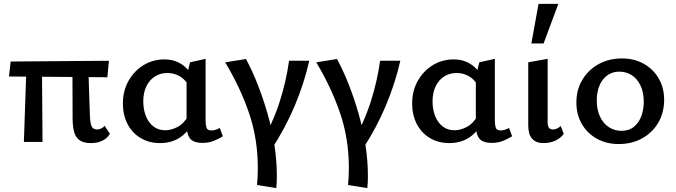

<svg xmlns="http://www.w3.org/2000/svg" viewBox="-20 -731 3480 989"><path d="M103 0 117 -410H196L199 0ZM26 -337 35 -414 541 -418 533 -333ZM354 -121 353 -410H434L443 -137Q444 -108 448 -92Q452 -76 460 -70Q468 -64 480 -64Q490 -64 501 -69Q512 -74 519 -83L546 -42Q538 -27 524 -16.5Q510 -6 491.5 0Q473 6 448 6Q410 6 389.5 -9Q369 -24 361.5 -52.5Q354 -81 354 -121Z M805 6Q747 6 703.5 -20.5Q660 -47 636.5 -93Q613 -139 613 -198Q613 -263 642 -314.5Q671 -366 719.5 -395.5Q768 -425 827 -425Q864 -425 893.5 -412Q923 -399 944 -376Q965 -353 976 -320L952 -290Q933 -323 904.5 -339Q876 -355 842 -355Q805 -355 777 -336.5Q749 -318 733.5 -285.5Q718 -253 718 -209Q718 -167 731.5 -133Q745 -99 770.5 -79.5Q796 -60 831 -60Q861 -60 893.5 -76.5Q926 -93 950 -134L985 -115Q963 -74 936.5 -47Q910 -20 877 -7Q844 6 805 6ZM1024 5Q976 5 958.5 -18Q941 -41 941 -91V-339L959 -410L1039 -428V-110Q1039 -88 1043.5 -73.5Q1048 -59 1070 -59Q1078 -59 1089 -62Q1100 -65 1112 -72L1128 -29Q1105 -15 1080 -5Q1055 5 1024 5Z M1403 238 1304 222Q1306 200 1307 178Q1308 156 1308 134Q1308 -15 1263.5 -146.5Q1219 -278 1140 -410L1247 -427Q1279 -368 1307.5 -295.5Q1336 -223 1358.5 -144Q1381 -65 1393.5 16Q1406 97 1406 174Q1406 190 1405.5 206Q1405 222 1403 238ZM1469 -418H1573Q1547 -303 1499 -188Q1451 -73 1377 40L1324 9Q1385 -97 1419.5 -203.5Q1454 -310 1469 -418Z M1872 238 1773 222Q1775 200 1776 178Q1777 156 1777 134Q1777 -15 1732.5 -146.5Q1688 -278 1609 -410L1716 -427Q1748 -368 1776.5 -295.5Q1805 -223 1827.5 -144Q1850 -65 1862.5 16Q1875 97 1875 174Q1875 190 1874.5 206Q1874 222 1872 238ZM1938 -418H2042Q2016 -303 1968 -188Q1920 -73 1846 40L1793 9Q1854 -97 1888.5 -203.5Q1923 -310 1938 -418Z M2295 6Q2237 6 2193.5 -20.5Q2150 -47 2126.5 -93Q2103 -139 2103 -198Q2103 -263 2132 -314.5Q2161 -366 2209.5 -395.5Q2258 -425 2317 -425Q2354 -425 2383.5 -412Q2413 -399 2434 -376Q2455 -353 2466 -320L2442 -290Q2423 -323 2394.5 -339Q2366 -355 2332 -355Q2295 -355 2267 -336.5Q2239 -318 2223.5 -285.5Q2208 -253 2208 -209Q2208 -167 2221.5 -133Q2235 -99 2260.5 -79.5Q2286 -60 2321 -60Q2351 -60 2383.5 -76.5Q2416 -93 2440 -134L2475 -115Q2453 -74 2426.5 -47Q2400 -20 2367 -7Q2334 6 2295 6ZM2514 5Q2466 5 2448.5 -18Q2431 -41 2431 -91V-339L2449 -410L2529 -428V-110Q2529 -88 2533.5 -73.5Q2538 -59 2560 -59Q2568 -59 2579 -62Q2590 -65 2602 -72L2618 -29Q2595 -15 2570 -5Q2545 5 2514 5Z M2779 6Q2740 6 2720.5 -17Q2701 -40 2701 -84V-410L2801 -428V-100Q2801 -82 2807.5 -73Q2814 -64 2829 -64Q2839 -64 2849.5 -69Q2860 -74 2868 -82L2884 -42Q2870 -21 2842.5 -7.5Q2815 6 2779 6ZM2717 -507 2754 -711H2856L2780 -507Z M3167 11Q3104 11 3054.5 -16.5Q3005 -44 2977 -92.5Q2949 -141 2949 -203Q2949 -269 2980 -320.5Q3011 -372 3064 -401Q3117 -430 3184 -430Q3247 -430 3296 -402.5Q3345 -375 3373 -327Q3401 -279 3401 -217Q3401 -151 3371 -99.5Q3341 -48 3288 -18.5Q3235 11 3167 11ZM3181 -57Q3220 -57 3245.5 -78Q3271 -99 3283.5 -133Q3296 -167 3296 -206Q3296 -255 3279.5 -290Q3263 -325 3234.5 -343.5Q3206 -362 3170 -362Q3133 -362 3106.5 -341.5Q3080 -321 3067 -288Q3054 -255 3054 -214Q3054 -165 3071 -129.5Q3088 -94 3117 -75.5Q3146 -57 3181 -57Z"/></svg>

Font: Ysabeau Infant SemiBold
Style: Regular
Weight: 600
Designer: Christian Thalmann (Catharsis Fonts)
Version: Version 2.002; featfreeze: ss01,ss02,lnum